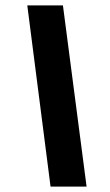

<svg xmlns="http://www.w3.org/2000/svg" viewBox="-20 -694 410 714"><path d="M168 0H302L214 -674H81.5Z"/></svg>

Font: Anybody Condensed
Style: Bold Italic
Weight: 700
Width: 3
Italic angle: -10°
Version: Version 1.113;gftools[0.9.25]